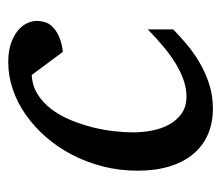

<svg xmlns="http://www.w3.org/2000/svg" viewBox="-56 -478 546 475"><g transform="rotate(-90 217.5 -241.0)"><path d="M402.8 -423.8Q402.8 -414.1 399.9 -403.8Q397 -393.6 388.4 -384.8Q379.9 -376 365 -368.9Q350.1 -361.8 326.2 -358.9L269 -436Q242.2 -434.6 221.2 -421.4Q200.2 -408.2 184.3 -387.2Q168.5 -366.2 157.5 -339.6Q146.5 -313 139.6 -285.6Q132.8 -258.3 129.9 -232.2Q127 -206.1 127 -186Q127 -161.6 131.6 -137.9Q136.2 -114.3 146.7 -95.5Q157.2 -76.7 174.1 -64.9Q190.9 -53.2 215.8 -53.2Q235.8 -53.2 256.3 -60.3Q276.9 -67.4 297.6 -80.1Q318.4 -92.8 339.4 -110.4Q360.4 -127.9 381.8 -148.9V-85.9Q366.2 -70.8 346.2 -53.7Q326.2 -36.6 301.8 -22Q277.3 -7.3 248.3 2.4Q219.2 12.2 186 12.2Q150.4 12.2 121.8 -0.2Q93.3 -12.7 73.5 -36.4Q53.7 -60.1 43 -94.7Q32.2 -129.4 32.2 -173.8Q32.2 -218.8 42.7 -259.8Q53.2 -300.8 71.8 -336.4Q90.3 -372.1 115.7 -401.1Q141.1 -430.2 170.9 -450.9Q200.7 -471.7 233.6 -482.9Q266.6 -494.1 300.8 -494.1Q327.6 -494.1 347.2 -487.3Q366.7 -480.5 378.9 -470.2Q391.1 -460 397 -447.5Q402.8 -435.1 402.8 -423.8Z"/></g></svg>

Font: Charis SIL CyrE
Style: Italic
Weight: 400
Italic angle: -11°
Foundry: SIL International
Version: Version 5.000